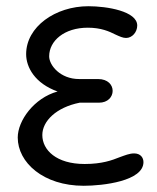

<svg xmlns="http://www.w3.org/2000/svg" viewBox="-20 -580 506 617"><path d="M249 17C311 17 441 2 441 -59C441 -73 432 -87 411 -87C396 -87 382 -81 365 -75C340 -65 308 -53 252 -53C161 -53 116 -98 116 -146C116 -191 161 -235 236 -250H298C327 -250 342 -269 342 -288C342 -307 327 -326 295 -326H234C174 -326 138 -370 138 -399C138 -449 187 -491 262 -491C305 -491 331 -479 351 -469C364 -463 375 -458 385 -458C405 -458 421 -477 421 -498C421 -544 324 -560 264 -560C158 -560 64 -494 64 -406C64 -364 92 -312 165 -286C89 -265 37 -192 37 -138C37 -58 119 17 249 17Z"/></svg>

Font: Numismatica Pro
Style: Regular
Weight: 400
Designer: Chris Hopkins
Foundry: Edward C. D. Hopkins
Version: Version 2.19D